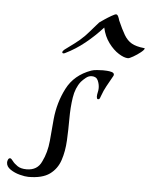

<svg xmlns="http://www.w3.org/2000/svg" viewBox="-98 -628 561 702"><g transform="rotate(5 182.5 -277.0)"><path d="M32 33Q20 33 0.5 28Q-19 23 -34.5 12.5Q-50 2 -50 -13Q-50 -18 -47.5 -23.5Q-45 -29 -40 -29Q-36 -29 -29.5 -20Q-23 -11 -10.5 -2.5Q2 6 23 6Q63 6 78 -28Q95 -62 99 -105.5Q103 -149 106 -186Q112 -247 139 -299.5Q166 -352 227 -374Q235 -377 248.5 -378Q262 -379 270 -379Q275 -379 284.5 -378.5Q294 -378 302.5 -375.5Q311 -373 311 -366Q311 -363 307 -357Q297 -339 287.5 -322Q278 -305 271 -285Q270 -282 268 -277Q266 -272 261 -272Q258 -272 257 -275.5Q256 -279 256 -281Q256 -289 258 -297Q260 -305 260 -313Q260 -327 254 -340.5Q248 -354 231 -354Q220 -354 210 -346Q200 -338 193 -330Q174 -306 168.5 -269.5Q163 -233 163 -192.5Q163 -152 161 -112Q159 -72 148 -39Q137 -6 110 13.5Q83 33 32 33ZM121 -428Q116 -428 116 -432Q116 -435 119 -438Q122 -441 123 -442Q142 -456 159.5 -469Q177 -482 194 -499Q199 -504 209.5 -516Q220 -528 229.5 -539Q239 -550 241 -552Q245 -555 257.5 -563.5Q270 -572 283 -579.5Q296 -587 300 -587Q305 -587 308.5 -579Q312 -571 313 -566Q327 -534 338.5 -514.5Q350 -495 366.5 -485.5Q383 -476 412 -473Q415 -473 415 -472Q415 -467 402.5 -457Q390 -447 376 -439Q362 -431 357 -431Q343 -431 323 -443.5Q303 -456 285.5 -479.5Q268 -503 261 -535Q231 -502 197.5 -475Q164 -448 127 -430Q123 -428 121 -428Z"/></g></svg>

Font: My Soul
Style: Regular
Weight: 400
Designer: Robert E. Leuschke
Foundry: Robert E. Leuschke
Version: Version 1.010; ttfautohint (v1.8.4.7-5d5b)